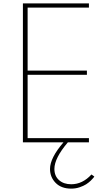

<svg xmlns="http://www.w3.org/2000/svg" viewBox="-20 -845 622 1140"><path d="M116 -825H508V-800H144V-426H496V-401H144V-25H508V0H383Q303 94 303 158Q303 200 330.5 224.5Q358 249 403 249Q470 249 523 191L540 203Q538 206 534.5 211Q531 216 518.5 228Q506 240 491 249.5Q476 259 452.5 267Q429 275 403 275Q344 275 310.5 241Q277 207 277 158Q277 93 357 0H116Z"/></svg>

Font: Spartan MB
Style: Regular
Weight: 250
Designer: Matt Bailey
Foundry: Matt Bailey
Version: Version 1.000